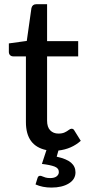

<svg xmlns="http://www.w3.org/2000/svg" viewBox="-20 -690 402 889"><path d="M218 178.5Q177 178.5 144.5 164L154 133.5Q157 124 166 124Q170.5 124 176.5 126.8Q182.5 129.5 191 132Q199.5 134.5 212.5 134.5Q232 134.5 242.2 126.5Q252.5 118.5 252.5 106.5Q252.5 88.5 232.2 81Q212 73.5 174 69L195 5Q100 -14.5 100 -124.5V-429H41Q32.5 -429 26.8 -434.5Q21 -440 21 -450V-489L104 -500.5L125.5 -652.5Q130 -670.5 148 -670.5H198V-499.5H342V-429H198V-131.5Q198 -101.5 212.5 -86.5Q227 -71.5 250.5 -71.5Q268 -71.5 279.2 -76.8Q290.5 -82 298 -88Q305.5 -94 311.5 -94Q320.5 -94 325 -84.5L354 -38Q311.5 0 250.5 7L242.5 35.5Q288.5 45.5 309 63.2Q329.5 81 329.5 108Q329.5 140.5 298.5 159.5Q267.5 178.5 218 178.5Z"/></svg>

Font: Verano Sans Medium
Style: Regular
Weight: 500
Designer: Lukasz Dziedzic with Adam Twardoch and Botio Nikoltchev
Foundry: tyPoland Lukasz Dziedzic
Version: Version 3.001;December 28, 2019;FontCreator 12.0.0.2547 64-b